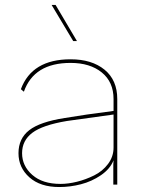

<svg xmlns="http://www.w3.org/2000/svg" viewBox="-20 -751 587 781"><path d="M267.1 -509.8Q353.5 -509.8 405.3 -467.5Q457 -425.3 457 -348.1V-76.2V0H440.9V-82L441.9 -99.1Q428.2 -64 390.6 -38.3Q353 -12.7 309.3 -1.5Q265.6 9.8 221.2 9.8Q143.6 9.8 99.4 -29.8Q55.2 -69.3 55.2 -127.9Q55.2 -187.5 98.9 -221.4Q142.6 -255.4 243.2 -271Q324.2 -284.7 441.9 -299.8V-348.1Q441.9 -417.5 394 -456.3Q346.2 -495.1 267.1 -495.1Q118.2 -495.1 77.1 -377.9L64.9 -388.2Q109.9 -509.8 267.1 -509.8ZM69.8 -127.9Q69.8 -76.2 111.3 -39.6Q152.8 -2.9 226.1 -2.9Q257.3 -2.9 293 -11.7Q328.6 -20.5 362.8 -37.4Q397 -54.2 419.4 -84Q441.9 -113.8 441.9 -150.9V-285.2L252 -258.8Q152.8 -242.2 111.3 -210.7Q69.8 -179.2 69.8 -127.9ZM189.9 -731H206.1L293 -584H277.8Z"/></svg>

Font: Human Sans Thin
Style: Regular
Weight: 100
Designer: Tim Radville
Foundry: Continuum
Version: Version 1.000;FEAKit 1.0